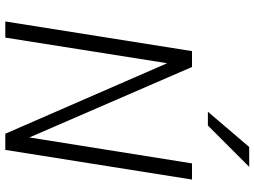

<svg xmlns="http://www.w3.org/2000/svg" viewBox="-138 -823 961 725"><g transform="rotate(90 342.5 -460.5)"><path d="M61 0 173 -705H233L499 -91L597 -705H658L546 0H485L218 -613H219L122 0ZM402 -765 535 -921H610L454 -765Z"/></g></svg>

Font: Nunito Sans 7pt Condensed Light
Style: Italic
Weight: 300
Width: 3
Italic angle: -9°
Designer: Vernon Adams
Foundry: Vernon Adams
Version: Version 3.101;gftools[0.9.27]